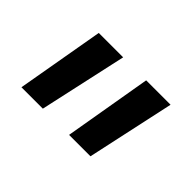

<svg xmlns="http://www.w3.org/2000/svg" viewBox="-61 -909 590 590"><g transform="rotate(45 234.0 -614.0)"><path d="M146 -471H53L103 -757H209ZM353 -471H260L309 -757H415Z"/></g></svg>

Font: 42dot Sans Light
Style: Bold
Weight: 700
Version: Version 1.000